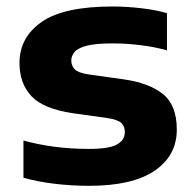

<svg xmlns="http://www.w3.org/2000/svg" viewBox="-20 -576 611 606"><path d="M262 10.5Q206 10.5 152.2 4Q98.5 -2.5 54 -15V-132.5Q150 -106 260.5 -106Q324.5 -106 349.2 -120Q374 -134 374 -159Q374 -177.5 362.8 -188Q351.5 -198.5 318.5 -203.5L211 -218.5Q117.5 -232 79.5 -272.2Q41.5 -312.5 41.5 -377.5Q41.5 -458 111.5 -506.8Q181.5 -555.5 334.5 -555.5Q380 -555.5 426.2 -550Q472.5 -544.5 507 -534.5V-417Q471 -427.5 425.5 -433.2Q380 -439 336 -439Q282 -439 254 -431.8Q226 -424.5 215.5 -412Q205 -399.5 205 -385Q205 -368.5 216 -357.2Q227 -346 260 -341L367.5 -326Q450.5 -314.5 494.2 -279.2Q538 -244 538 -167Q538 -84.5 467.8 -37Q397.5 10.5 262 10.5Z"/></svg>

Font: Encode Sans Exp
Style: Bold
Weight: 700
Width: 7
Designer: Multiple Designers
Foundry: Impallari Type
Version: Version 3.002; ttfautohint (v1.8.3) -l 8 -r 50 -G 200 -x 14 